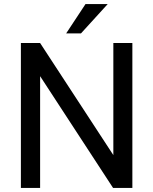

<svg xmlns="http://www.w3.org/2000/svg" viewBox="-20 -922 753 942"><path d="M629.4 -710.9V0H534.7L176.8 -548.3V0H82.5V-710.9H176.8L536.1 -161.1V-710.9ZM304.7 -758.3 399.4 -901.9H508.3L377.4 -758.3Z"/></svg>

Font: Vazirmatn FD
Style: Regular
Weight: 400
Designer: Saber Rastikerdar
Foundry: Saber Rastikerdar
Version: Version 33.001